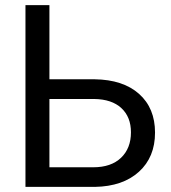

<svg xmlns="http://www.w3.org/2000/svg" viewBox="-20 -731 667 751"><path d="M173.3 -420.9H350.1Q461.4 -419.4 523.9 -363.8Q586.4 -308.1 586.4 -212.4Q586.4 -116.2 523.4 -59.1Q460.4 -2 351.6 0H79.6V-710.9H173.3ZM173.3 -343.8V-76.7H344.7Q414.6 -76.7 453.4 -113.8Q492.2 -150.9 492.2 -213.4Q492.2 -273.4 454.8 -308.1Q417.5 -342.8 348.6 -343.8Z"/></svg>

Font: Roboto
Style: Regular
Weight: 400
Designer: Google
Version: Version 2.001047; 2015